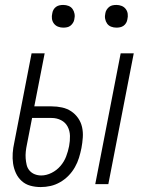

<svg xmlns="http://www.w3.org/2000/svg" viewBox="-20 -746 590 778"><path d="M366 0 469 -530H522L419 0ZM145 12Q123 12 103 6.5Q83 1 68 -12.5Q53 -26 44.5 -44.5Q36 -63 33 -83.5Q30 -104 31.5 -125.5Q33 -147 38 -169L108 -530H161L119 -315H189Q211 -315 231.5 -310.5Q252 -306 268.5 -295Q285 -284 296.5 -267.5Q308 -251 312.5 -231Q317 -211 315.5 -189Q314 -167 310 -146Q306 -126 300 -106.5Q294 -87 283.5 -68.5Q273 -50 258 -34.5Q243 -19 224 -8Q205 3 185 7.5Q165 12 145 12ZM147 -35Q168 -35 189 -45.5Q210 -56 225 -73.5Q240 -91 248 -112Q256 -133 260 -154Q264 -175 263.5 -195.5Q263 -216 254 -233Q245 -250 227.5 -259Q210 -268 189 -268H110L89 -160Q86 -146 84.5 -132Q83 -118 84 -104.5Q85 -91 88 -78Q91 -65 99.5 -55Q108 -45 120.5 -40Q133 -35 147 -35ZM452 -634Q440 -634 430 -638Q420 -642 414 -650.5Q408 -659 406 -670Q404 -681 407 -693Q408 -700 412.5 -707Q417 -714 423 -718.5Q429 -723 436.5 -724.5Q444 -726 452 -726Q463 -726 473 -722Q483 -718 489.5 -709.5Q496 -701 497.5 -690Q499 -679 496 -667Q495 -660 491 -653Q487 -646 480.5 -641.5Q474 -637 466.5 -635.5Q459 -634 452 -634ZM236 -634Q225 -634 215 -638Q205 -642 198.5 -650.5Q192 -659 190.5 -670Q189 -681 192 -693Q193 -700 197 -707Q201 -714 207.5 -718.5Q214 -723 221.5 -724.5Q229 -726 236 -726Q248 -726 258 -722Q268 -718 274 -709.5Q280 -701 282 -690Q284 -679 281 -667Q280 -660 275.5 -653Q271 -646 265 -641.5Q259 -637 251.5 -635.5Q244 -634 236 -634Z"/></svg>

Font: Lode Dark
Style: Italic
Weight: 400
Italic angle: -11°
Monospace: yes
Designer: Belleve Invis
Foundry: Belleve Invis
Version: Version 29.2.0; ttfautohint (v1.8.3)